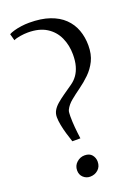

<svg xmlns="http://www.w3.org/2000/svg" viewBox="-167 -961 759 1043"><g transform="rotate(-20 213.0 -440.0)"><path d="M141 -204Q133 -227.5 124.8 -255.2Q116.5 -283 111.5 -309.5Q106.5 -336 106.5 -355.5Q106.5 -377 116.5 -394Q126.5 -411 144.5 -426.5Q162.5 -442 186.5 -458.8Q210.5 -475.5 238.5 -495Q260 -510 274.8 -530.8Q289.5 -551.5 297.5 -579.8Q305.5 -608 305.5 -646Q305.5 -700 285 -744.8Q264.5 -789.5 222.5 -815.8Q180.5 -842 115.5 -842Q95 -842 71 -838.2Q47 -834.5 33 -827.5L22.5 -866Q32.5 -872 51.5 -877.5Q70.5 -883 93.8 -886.2Q117 -889.5 140 -889.5Q209 -889.5 258.2 -872.5Q307.5 -855.5 339.2 -824.8Q371 -794 386 -752.8Q401 -711.5 401 -664Q401 -612.5 382.5 -575.2Q364 -538 335.2 -510.2Q306.5 -482.5 275.8 -460.5Q245 -438.5 219.5 -417.5Q194 -396.5 182 -372Q178.5 -365.5 177.8 -354.8Q177 -344 177 -335Q177 -303 179.8 -271.8Q182.5 -240.5 187.5 -204ZM166.5 10Q144.5 10 127.8 -5.2Q111 -20.5 111 -46Q111 -73.5 131 -91.5Q151 -109.5 176.5 -109.5Q205 -109.5 218.8 -92.5Q232.5 -75.5 232.5 -53.5Q232.5 -24.5 213.2 -7.2Q194 10 166.5 10Z"/></g></svg>

Font: Merriweather 120pt
Style: Regular
Weight: 400
Version: Version 2.100